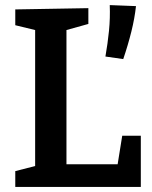

<svg xmlns="http://www.w3.org/2000/svg" viewBox="-20 -734 596 754"><path d="M460 -201H533V0H40V-62L118 -82V-616L40 -635V-697L327 -702V-640L241 -616V-89H442ZM464 -502 394 -512Q403 -563 408 -613Q413 -663 411 -714L514 -710Q509 -663 496 -610.5Q483 -558 464 -502Z"/></svg>

Font: Bitter SemiBold
Style: Regular
Weight: 600
Designer: Sol Matas, and Bitter project Authors
Foundry: Sol Matas
Version: Version 2.001